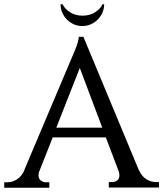

<svg xmlns="http://www.w3.org/2000/svg" viewBox="-34 -888 771 907"><path d="M458 -868Q458 -847 450 -828.5Q442 -810 427.5 -795.5Q413 -781 394.5 -773Q376 -765 355 -765Q334 -765 315.5 -773Q297 -781 282.5 -795.5Q268 -810 260 -828.5Q252 -847 252 -868H262Q270 -848 295.5 -831Q321 -814 356 -814Q391 -814 416.5 -831Q442 -848 450 -868ZM622 -84V-85Q636 -54 658 -41Q680 -28 700 -28H717V-2H480V-28H497Q510 -28 520 -36Q530 -44 530 -60Q530 -69 527 -78L466 -239H215L151 -77V-78Q148 -67 148 -60Q148 -44 158.5 -35.5Q169 -27 182 -27H199V-1H-14V-27H3Q23 -27 45 -40Q67 -53 81 -83H80L302 -608Q312 -630 320 -650Q327 -667 332.5 -685Q338 -703 338 -714H360ZM449 -285 343 -567 232 -285Z"/></svg>

Font: Constantine
Style: Regular
Weight: 400
Designer: Dukom Design
Version: Version 1.001;PS 001.001;hotconv 1.0.56;makeotf.lib2.0.21325